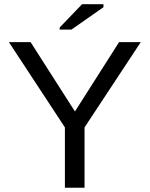

<svg xmlns="http://www.w3.org/2000/svg" viewBox="-20 -887 707 907"><path d="M379.4 -285.2V0H286.6V-285.2L22 -688H124.5L334 -360.4L542.5 -688H645ZM468.8 -853 317.4 -747.1H261.7V-756.8L367.7 -867.2H468.8Z"/></svg>

Font: Arimo Nerd Font
Style: Regular
Weight: 400
Designer: Steve Matteson
Foundry: Monotype Imaging Inc.
Version: Version 1.33;Nerd Fonts 3.2.1